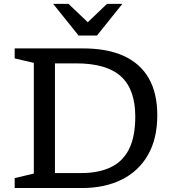

<svg xmlns="http://www.w3.org/2000/svg" viewBox="-20 -948 873 968"><path d="M662 -360.5Q662 -497 589.8 -562.8Q517.5 -628.5 364 -628.5H195.5V-704H397Q521.5 -704 605 -665.5Q688.5 -627 730.8 -552Q773 -477 773 -367Q773 -248 725.5 -166Q678 -84 592.8 -42Q507.5 0 393 0H195.5V-75.5H389Q477.5 -75.5 538.5 -104.8Q599.5 -134 630.8 -196.8Q662 -259.5 662 -360.5ZM54 0V-50L150.5 -73V-631L54 -653.5V-704H257V0ZM436 -823H409L519.5 -928.5H597L469 -769H376L248 -928.5H325.5Z"/></svg>

Font: Newsreader 7pt
Style: Regular
Weight: 400
Designer: Hugues Gentile
Foundry: Production Type
Version: Version 1.003